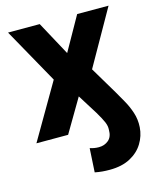

<svg xmlns="http://www.w3.org/2000/svg" viewBox="-114 -625 748 917"><g transform="rotate(-15 260.0 -166.5)"><path d="M8.3 0 167 -272.5 14.2 -545.9H170.9L261.7 -378.4L356 -545.9H511.2L356.4 -272.5L437 -137.2Q450.7 -113.3 467.5 -83.7Q484.4 -54.2 495.8 -19.8Q507.3 14.6 504.9 53.2Q502 95.7 479.7 132.1Q457.5 168.5 416 190.7Q374.5 212.9 314 212.9Q294.4 212.9 277.8 211.4Q261.2 210 241.2 206.1L248 87.9Q269.5 95.2 292 95.2Q320.3 95.2 340.1 78.4Q359.9 61.5 359.4 26.9Q360.8 8.8 352.3 -11.2Q343.8 -31.2 323.2 -65.9L261.7 -164.1L165 0Z"/></g></svg>

Font: Inter Tight
Style: Bold
Weight: 700
Designer: Rasmus Andersson
Foundry: rsms
Version: Version 3.004; ttfautohint (v1.8.4.7-5d5b)